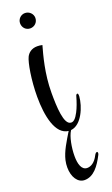

<svg xmlns="http://www.w3.org/2000/svg" viewBox="-167 -642 544 933"><g transform="rotate(-20 105.5 -175.0)"><path d="M101 -527C123 -527 141 -544 141 -567C141 -588 123 -606 101 -606C79 -606 62 -588 62 -567C62 -544 79 -527 101 -527ZM97 256C144 256 175 214 201 163C203 159 203 157 203 154C203 151 202 148 199 148C195 148 190 152 186 160C169 194 147 205 129 205C100 205 90 171 90 130C90 86 100 32 117 6L118 5C174 -1 207 -84 211 -135V-139C211 -148 209 -151 206 -151C203 -151 199 -147 198 -142C190 -113 180 -86 170 -67C155 -38 143 -29 132 -29H131C93 -29 90 -127 90 -197C90 -297 115 -384 128 -431C119 -433 110 -434 102 -434C71 -434 54 -417 46 -401C33 -375 18 -289 18 -203C18 -103 39 -2 105 5C78 50 52 90 42 133C39 146 38 158 38 170C38 219 62 256 97 256Z"/></g></svg>

Font: Style Script
Style: Regular
Weight: 400
Designer: Robert E. Leuschke
Foundry: Robert E. Leuschke
Version: Version 1.010